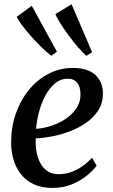

<svg xmlns="http://www.w3.org/2000/svg" viewBox="-20 -886 540 916"><path d="M441 -96Q427 -75.5 397.2 -50.5Q367.5 -25.5 325.2 -7.5Q283 10.5 230.5 10.5Q177 10.5 139 -8Q101 -26.5 77.5 -58Q54 -89.5 43.2 -128.8Q32.5 -168 33 -209.5Q33.5 -281.5 56 -345.2Q78.5 -409 118.5 -457.8Q158.5 -506.5 212 -534.2Q265.5 -562 328 -562Q377 -562 408.5 -546.2Q440 -530.5 455.2 -503.5Q470.5 -476.5 471 -442.5Q471.5 -396.5 449.8 -361.2Q428 -326 391.8 -300.8Q355.5 -275.5 312.5 -259.2Q269.5 -243 227 -235Q184.5 -227 150.5 -226Q149 -193 154.2 -162.5Q159.5 -132 172.5 -107.8Q185.5 -83.5 207 -69.2Q228.5 -55 259.5 -55Q291 -55 319.2 -65Q347.5 -75 372.8 -92.8Q398 -110.5 419 -133.5ZM304 -510.5Q269 -510.5 242.2 -488Q215.5 -465.5 196.5 -429.8Q177.5 -394 166.2 -352.2Q155 -310.5 152 -271.5Q179.5 -273 209 -281Q238.5 -289 266.2 -303Q294 -317 316.2 -336.8Q338.5 -356.5 351.5 -381.8Q364.5 -407 364 -437Q363.5 -473.5 347.8 -492Q332 -510.5 304 -510.5ZM225 -620Q206.5 -633 180.8 -658Q155 -683 129.8 -711.5Q104.5 -740 85.2 -765.5Q66 -791 59.5 -805.5L131.5 -858.5L251.5 -639.5ZM392 -619.5Q374 -635 351 -662Q328 -689 305.5 -719.8Q283 -750.5 266.2 -777.2Q249.5 -804 244.5 -819L321.5 -865.5L419.5 -637Z"/></svg>

Font: Merriweather 36pt Medium
Style: Italic
Weight: 500
Italic angle: -7.8°
Version: Version 2.101